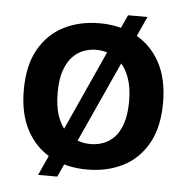

<svg xmlns="http://www.w3.org/2000/svg" viewBox="-48 -622 698 718"><g transform="rotate(5 301.5 -263.0)"><path d="M121 49 404 -575H477L193 49ZM302 13Q224 13 165.5 -18.5Q107 -50 73.5 -111.5Q40 -173 40 -263Q40 -355 74 -415.5Q108 -476 167 -506Q226 -536 301 -536Q377 -536 436 -505Q495 -474 529 -412.5Q563 -351 563 -260Q563 -168 528.5 -107Q494 -46 435 -16.5Q376 13 302 13ZM306 -83Q331 -83 354 -91.5Q377 -100 395.5 -119.5Q414 -139 425 -172.5Q436 -206 436 -254Q436 -305 424 -339.5Q412 -374 392.5 -395.5Q373 -417 348 -426.5Q323 -436 297 -436Q273 -436 250 -427.5Q227 -419 208.5 -399.5Q190 -380 178.5 -347Q167 -314 167 -265Q167 -214 178.5 -179.5Q190 -145 210 -123.5Q230 -102 254.5 -92.5Q279 -83 306 -83Z"/></g></svg>

Font: Bricolage Grotesque 48pt Condensed ExtraBold SemiBold
Style: Regular
Weight: 600
Version: Version 1.000;gftools[0.9.30]